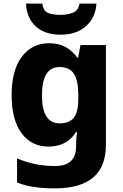

<svg xmlns="http://www.w3.org/2000/svg" viewBox="-20 -797 677 1057"><path d="M307 -428Q363 -428 387 -391Q411 -354 411 -274V-254Q411 -180 386.5 -149Q362 -118 309 -118Q211 -118 211 -271Q211 -428 307 -428ZM251 -559Q156 -559 100 -484.5Q44 -410 44 -273Q44 -138 98.5 -64Q153 10 247 10Q349 10 399 -71H404Q399 -34 399 -3V8Q399 117 284 117Q225 117 174.5 106.5Q124 96 74 75V208Q121 226 171 233Q221 240 282 240Q563 240 563 1V-549H423L410 -479H406Q380 -516 342 -537.5Q304 -559 251 -559ZM511 -777H418Q411 -738 380 -726.5Q349 -715 315 -715Q273 -715 246 -725Q219 -735 213 -777H123Q127 -698 176.5 -652Q226 -606 315 -606Q401 -606 453.5 -653Q506 -700 511 -777Z"/></svg>

Font: Noto Sans UI Extra
Style: Regular
Weight: 800
Designer: Monotype Design Team
Foundry: Monotype Imaging Inc.
Version: Version 1.901